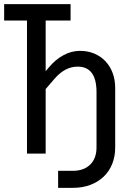

<svg xmlns="http://www.w3.org/2000/svg" viewBox="-20 -740 640 925"><path d="M0 -720H320V-641H200V-397L216 -416Q248 -454 286.5 -474.5Q325 -495 365 -495Q403 -495 434 -482Q465 -469 487.5 -445.5Q510 -422 522.5 -389Q535 -356 535 -316V-30Q535 14 520.5 50Q506 86 479 111.5Q452 137 414.5 151Q377 165 330 165H260V83H330Q384 83 414.5 53Q445 23 445 -30V-296Q445 -419 354 -419Q294 -419 244 -362L200 -311V0H110V-641H0Z"/></svg>

Font: JetBrainsMono NF
Style: Regular
Weight: 400
Monospace: yes
Designer: Philipp Nurullin, Konstantin Bulenkov
Foundry: JetBrains
Version: Version 1.0.2; ttfautohint (v1.8.3)